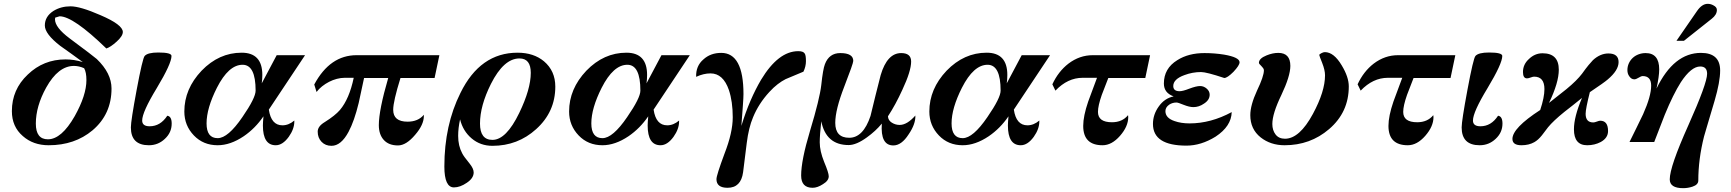

<svg xmlns="http://www.w3.org/2000/svg" viewBox="-20 -742 9033 1002"><path d="M621 -575Q621 -554 589 -525Q557 -496 535 -489Q362 -657 291 -657L268 -650L267 -641Q267 -599 343 -542Q408 -494 443 -467Q478 -440 485 -434Q562 -360 562 -280Q562 -146 463 -62Q370 16 234 16Q153 16 99 -32Q42 -81 42 -162Q42 -275 125 -353Q207 -432 322 -432Q367 -432 412 -418Q383 -440 353 -461Q323 -482 294 -503Q214 -565 214 -609Q214 -656 259 -685Q298 -709 348 -709Q399 -709 504 -663Q621 -613 621 -575ZM431 -324Q431 -365 419 -386Q392 -398 366 -398Q284 -398 221 -285Q167 -187 167 -97Q167 -15 230 -15Q301 -15 370 -136Q431 -245 431 -324Z M876 -97Q876 -50 840 -17Q805 16 757 16Q663 16 663 -77Q663 -111 693 -272Q724 -438 735 -450Q751 -468 806 -468Q875 -468 875 -450Q875 -410 798 -282Q722 -157 722 -113Q722 -83 761 -83Q817 -83 853 -138Q876 -135 876 -97Z M1572 -454 1383 -170Q1395 -88 1454 -88Q1487 -88 1516 -113V-108Q1516 -69 1487 -28Q1455 16 1419 16Q1352 16 1352 -87Q1352 -103 1355 -135Q1312 -72 1252 -31Q1182 16 1116 16Q1041 16 992 -35Q942 -87 942 -160Q942 -278 1032 -373Q1123 -467 1241 -467Q1349 -467 1349 -351Q1349 -329 1346 -307L1424 -454ZM1314 -269Q1314 -404 1246 -404Q1173 -404 1112 -284Q1058 -177 1058 -98Q1058 -21 1116 -21Q1170 -21 1245 -131Q1314 -231 1314 -269Z M2273 -454 2248 -335H2070Q2032 -213 2032 -169Q2032 -107 2107 -107Q2162 -107 2192 -143V-137Q2192 -91 2147 -39Q2100 17 2057 17Q2009 17 1983 -11.5Q1957 -40 1957 -89Q1957 -167 2006 -335H1880Q1873 -303 1866 -270Q1859 -237 1852 -205Q1829 -110 1799 -54Q1760 19 1710 19Q1678 19 1658 -2Q1638 -23 1638 -55Q1638 -83 1675 -105Q1729 -139 1754 -168Q1803 -226 1826 -336H1779Q1759 -336 1738 -330.5Q1717 -325 1697.5 -315Q1678 -305 1661 -291.5Q1644 -278 1632 -262L1620 -301Q1702 -454 1841 -454Z M2878 -290Q2878 -158 2778 -68Q2682 19 2550 19Q2487 19 2441.5 -19.5Q2396 -58 2381 -119Q2371 -73 2371 -33Q2371 19 2392 58Q2399 73 2431 112Q2452 138 2452 158Q2452 188 2416 212Q2381 236 2349 236Q2299 236 2299 127Q2299 -89 2383 -257Q2486 -467 2681 -467Q2765 -467 2819 -422Q2878 -372 2878 -290ZM2750 -362Q2750 -437 2691 -437Q2609 -437 2542 -304Q2485 -190 2485 -97Q2485 -12 2550 -12Q2622 -12 2690 -153Q2750 -277 2750 -362Z M3580 -454 3391 -170Q3403 -88 3462 -88Q3495 -88 3524 -113V-108Q3524 -69 3495 -28Q3463 16 3427 16Q3360 16 3360 -87Q3360 -103 3363 -135Q3320 -72 3260 -31Q3190 16 3124 16Q3049 16 3000 -35Q2950 -87 2950 -160Q2950 -278 3040 -373Q3131 -467 3249 -467Q3357 -467 3357 -351Q3357 -329 3354 -307L3432 -454ZM3322 -269Q3322 -404 3254 -404Q3181 -404 3120 -284Q3066 -177 3066 -98Q3066 -21 3124 -21Q3178 -21 3253 -131Q3322 -231 3322 -269Z M4186 -423Q4186 -395 4173 -368L4080 -329Q4060 -319 4038.5 -302.5Q4017 -286 3995 -262Q3939 -201 3910 -130Q3887 -76 3877 5Q3872 43 3867.5 81Q3863 119 3858 157Q3847 238 3777 238Q3719 238 3719 193Q3719 173 3761 60Q3804 -50 3804 -130Q3804 -212 3784 -272Q3754 -359 3688 -359Q3652 -359 3613 -341Q3611 -398 3651 -432Q3688 -466 3744 -466Q3860 -466 3860 -251Q3860 -234 3857 -192.5Q3854 -151 3849 -85Q3871 -157 3897 -217Q3923 -277 3952 -326Q4042 -475 4146 -475Q4173 -475 4180 -462Q4186 -453 4186 -423Z M4757 -139Q4759 -95 4722 -41Q4685 17 4642 17Q4574 17 4582 -97Q4550 -58 4504 -25Q4449 15 4409 15Q4291 15 4266 -109Q4262 -73 4260 -45.5Q4258 -18 4258 1Q4258 46 4281 103Q4305 160 4305 178Q4305 201 4275 219Q4246 238 4221 238Q4161 238 4161 174Q4161 95 4207 -58Q4233 -144 4247.5 -203.5Q4262 -263 4266 -298Q4275 -382 4285 -407Q4307 -465 4365 -465Q4433 -465 4433 -424Q4433 -411 4386 -290Q4339 -169 4339 -101Q4339 -23 4412 -23Q4485 -23 4523 -137Q4536 -191 4549 -243.5Q4562 -296 4576 -350Q4610 -465 4683 -465Q4735 -465 4735 -421Q4735 -371 4689 -273Q4654 -196 4614 -135Q4615 -114 4634 -102Q4653 -90 4675 -90Q4714 -90 4757 -139Z M5460 -454 5271 -170Q5283 -88 5342 -88Q5375 -88 5404 -113V-108Q5404 -69 5375 -28Q5343 16 5307 16Q5240 16 5240 -87Q5240 -103 5243 -135Q5200 -72 5140 -31Q5070 16 5004 16Q4929 16 4880 -35Q4830 -87 4830 -160Q4830 -278 4920 -373Q5011 -467 5129 -467Q5237 -467 5237 -351Q5237 -329 5234 -307L5312 -454ZM5202 -269Q5202 -404 5134 -404Q5061 -404 5000 -284Q4946 -177 4946 -98Q4946 -21 5004 -21Q5058 -21 5133 -131Q5202 -231 5202 -269Z M5982 -454 5957 -335H5764Q5756 -313 5747 -291Q5738 -269 5730 -247Q5710 -190 5710 -158Q5710 -104 5783 -104Q5837 -104 5867 -141L5868 -131Q5868 -82 5825 -33Q5782 16 5734 16Q5633 16 5633 -85Q5633 -136 5659 -212Q5670 -243 5682 -274Q5694 -305 5705 -336H5630Q5552 -336 5488 -269L5472 -302Q5503 -369 5556 -410Q5614 -454 5683 -454Z M6449 -417Q6449 -401 6417 -367Q6385 -335 6369 -335Q6276 -366 6248 -366Q6203 -366 6161 -350Q6103 -329 6103 -293Q6103 -266 6136 -266Q6153 -266 6186 -279Q6223 -293 6243 -293Q6262 -293 6277.5 -279.5Q6293 -266 6293 -248Q6293 -220 6263 -201Q6237 -183 6208 -183Q6187 -183 6157 -195Q6128 -207 6120 -207Q6099 -207 6082 -196Q6062 -182 6062 -162Q6062 -126 6110 -110Q6144 -98 6188 -98Q6299 -98 6408 -157Q6406 -83 6324 -29Q6248 18 6172 18Q5997 18 5997 -95Q5997 -144 6027 -186Q6057 -229 6105 -239Q6054 -257 6054 -306Q6054 -385 6124 -428Q6182 -465 6266 -465Q6292 -465 6317.5 -463Q6343 -461 6368 -457Q6449 -443 6449 -417Z M7019 -291Q7019 -156 6916 -68Q6818 16 6684 16Q6611 16 6559 -25Q6505 -68 6505 -141Q6505 -193 6540 -269Q6576 -344 6576 -375Q6576 -381 6572 -386.5Q6568 -392 6563 -397Q6558 -402 6554 -406.5Q6550 -411 6550 -414Q6550 -437 6590 -453Q6622 -466 6651 -466Q6714 -466 6714 -398Q6714 -345 6667 -246Q6620 -149 6620 -95Q6620 -62 6637 -40Q6654 -18 6686 -18Q6762 -18 6832 -148Q6895 -265 6895 -349Q6895 -376 6880 -414Q6865 -451 6865 -455Q6865 -459 6877 -465Q6887 -470 6894 -470Q6941 -470 6982 -401Q7019 -340 7019 -291Z M7575 -454 7550 -335H7357Q7349 -313 7340 -291Q7331 -269 7323 -247Q7303 -190 7303 -158Q7303 -104 7376 -104Q7430 -104 7460 -141L7461 -131Q7461 -82 7418 -33Q7375 16 7327 16Q7226 16 7226 -85Q7226 -136 7252 -212Q7263 -243 7275 -274Q7287 -305 7298 -336H7223Q7145 -336 7081 -269L7065 -302Q7096 -369 7149 -410Q7207 -454 7276 -454Z M7821 -97Q7821 -50 7785 -17Q7750 16 7702 16Q7608 16 7608 -77Q7608 -111 7638 -272Q7669 -438 7680 -450Q7696 -468 7751 -468Q7820 -468 7820 -450Q7820 -410 7743 -282Q7667 -157 7667 -113Q7667 -83 7706 -83Q7762 -83 7798 -138Q7821 -135 7821 -97Z M8427 -418Q8427 -375 8370 -327Q8353 -312 8277 -261Q8255 -174 8255 -148Q8255 -103 8295 -103Q8302 -103 8313.5 -107.5Q8325 -112 8331 -112Q8372 -112 8372 -58Q8372 -22 8334 -1Q8302 16 8263 16Q8194 16 8194 -67Q8194 -132 8236 -231Q8213 -212 8190 -194Q8167 -176 8144 -158Q8086 -111 8059 -78Q8051 -67 8043 -57Q8035 -47 8027 -36Q8007 -11 7987 0Q7959 16 7920 16Q7873 16 7873 -17Q7873 -74 8018 -168Q8040 -234 8040 -277Q8040 -342 7986 -342Q7980 -342 7968 -337.5Q7956 -333 7949 -333Q7928 -333 7928 -366Q7928 -406 7959 -434Q7990 -464 8030 -464Q8115 -464 8115 -378Q8115 -311 8064 -205Q8087 -223 8109.5 -241Q8132 -259 8155 -277Q8183 -300 8203 -320Q8223 -340 8236 -357Q8256 -385 8270.5 -402.5Q8285 -420 8293 -428Q8331 -463 8374 -463Q8427 -463 8427 -418Z M8940 -690Q8940 -665 8913 -644L8768 -529H8729L8836 -684Q8862 -722 8892 -722Q8908 -722 8922 -714Q8940 -705 8940 -690ZM8957 -374Q8957 -315 8928 -216Q8902 -129 8888.5 -83Q8875 -37 8873 -30Q8843 89 8843 200Q8843 222 8813 232Q8789 240 8764 240Q8694 240 8694 194Q8694 128 8791 -88Q8889 -307 8889 -357Q8889 -395 8853 -395Q8806 -395 8752 -313Q8712 -250 8668 -143Q8654 -108 8640.5 -72Q8627 -36 8613 -1H8484Q8502 -38 8520 -74Q8538 -110 8555 -146Q8597 -240 8597 -295Q8597 -345 8553 -345Q8545 -345 8531.5 -336.5Q8518 -328 8509 -328Q8493 -328 8482 -345Q8473 -358 8473 -376Q8473 -395 8480.5 -411.5Q8488 -428 8501 -440Q8514 -452 8531.5 -458.5Q8549 -465 8568 -465Q8639 -465 8639 -380Q8639 -344 8625 -280Q8715 -466 8857 -466Q8957 -466 8957 -374Z"/></svg>

Font: GFS Didot
Style: Bold Italic
Weight: 700
Italic angle: -12°
Designer: Designed by Takis Katsoulidis and George D. Matthiopoulos.
Foundry: Designed by Takis Katsoulidis and George D. Matthiopoulos.
Version: Version 1.0